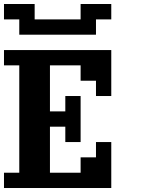

<svg xmlns="http://www.w3.org/2000/svg" viewBox="-20 -943 732 963"><path d="M0 0V-76.7H76.7V-615.2H0V-691.9H538.1V-461.4H461.4V-538.1H384.3V-615.2H230.5V-384.3H307.6V-461.4H384.3V-230.5H307.6V-307.6H230.5V-76.7H384.3V-153.8H461.4V-230.5H538.1V0ZM76.7 -769V-845.7H0V-922.9H153.8V-845.7H384.3V-922.9H538.1V-845.7H461.4V-769Z"/></svg>

Font: Good Old DOS
Style: Regular
Weight: 400
Designer: Vasily Draigo
Foundry: Vasily Draigo
Version: 1.0